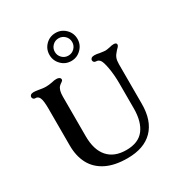

<svg xmlns="http://www.w3.org/2000/svg" viewBox="-211 -1084 1182 1248"><g transform="rotate(-30 379.5 -460.0)"><path d="M100 -250V-528Q100 -586 90 -608Q80 -629 60 -628H58Q50 -628 45 -634Q40 -640 40 -648Q40 -656 47.5 -662Q55 -668 70 -668Q82 -668 106 -664Q117 -662 130.5 -660Q144 -658 159 -658Q178 -658 205 -663Q222 -668 240 -668Q254 -668 262 -662.5Q270 -657 270 -648Q270 -643 266.5 -639Q263 -635 258 -632Q248 -626 240 -618Q220 -598 220 -548V-250Q220 -148 267.5 -94Q315 -40 405 -40Q496 -40 538.5 -95.5Q581 -151 581 -250V-438Q581 -502 571 -558Q562 -607 551 -622.5Q540 -638 521 -638Q512 -638 506.5 -643.5Q501 -649 501 -658Q501 -666 508.5 -672Q516 -678 531 -678Q548 -678 568 -673Q601 -668 610 -668Q619 -668 644 -673Q661 -678 676 -678Q697 -678 697 -663Q697 -653 679 -637L671 -628Q655 -611 648 -593.5Q641 -576 641 -548V-250Q641 -124 575 -57Q509 10 385 10Q289 10 225.5 -22Q162 -54 131 -112Q100 -170 100 -250ZM280 -825Q280 -869 310.5 -899.5Q341 -930 385 -930Q428 -930 459 -899.5Q490 -869 490 -825Q490 -782 459 -751Q428 -720 385 -720Q341 -720 310.5 -751Q280 -782 280 -825ZM450 -825Q450 -852 431 -871Q412 -890 385 -890Q358 -890 339 -871Q320 -852 320 -825Q320 -798 339 -779Q358 -760 385 -760Q412 -760 431 -779Q450 -798 450 -825Z"/></g></svg>

Font: Raigarh
Style: Regular
Weight: 400
Designer: jaikishan Patel
Foundry: MagicType
Version: Version 1.000;FEAKit 1.0